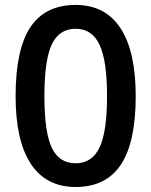

<svg xmlns="http://www.w3.org/2000/svg" viewBox="-20 -745 611 775"><path d="M527.8 -356.9Q527.8 -170.9 468 -80.6Q408.2 9.8 285.2 9.8Q166 9.8 104.5 -83.5Q43 -176.8 43 -356.9Q43 -545.9 102.8 -635.5Q162.6 -725.1 285.2 -725.1Q404.8 -725.1 466.3 -631.3Q527.8 -537.6 527.8 -356.9ZM159.2 -356.9Q159.2 -210.9 189.2 -148.4Q219.2 -85.9 285.2 -85.9Q351.1 -85.9 381.6 -149.4Q412.1 -212.9 412.1 -356.9Q412.1 -500.5 381.6 -564.7Q351.1 -628.9 285.2 -628.9Q219.2 -628.9 189.2 -565.9Q159.2 -502.9 159.2 -356.9Z"/></svg>

Font: f1_52653          
Style: Regular
Weight: 600
Foundry: Ascender Corporation
Version: Version 1.10